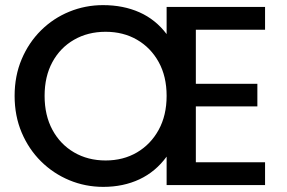

<svg xmlns="http://www.w3.org/2000/svg" viewBox="-20 -722 1119 749"><path d="M744 -606V-395H984V-307H744V-89H1014V0H630V-111Q587 -52 524 -22.5Q461 7 383 7Q313 7 250.5 -19Q188 -45 140 -92.5Q92 -140 64.5 -205Q37 -270 37 -348Q37 -426 64.5 -491Q92 -556 140 -603.5Q188 -651 250.5 -676.5Q313 -702 382 -702Q461 -702 524 -674Q587 -646 630 -589V-695H1014V-606ZM154 -348Q154 -272 184.5 -215.5Q215 -159 269 -127.5Q323 -96 392 -96Q461 -96 514.5 -127.5Q568 -159 599 -215.5Q630 -272 630 -348Q630 -424 599 -480Q568 -536 514.5 -567Q461 -598 392 -598Q323 -598 269 -567Q215 -536 184.5 -480Q154 -424 154 -348Z"/></svg>

Font: Parkinsans Light Medium
Style: Regular
Weight: 500
Version: Version 1.000